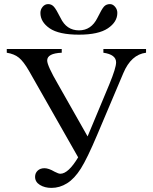

<svg xmlns="http://www.w3.org/2000/svg" viewBox="-20 -901 748 936"><path d="M516 -881Q530 -881 541 -868Q552 -855 552 -838Q552 -794 506 -763Q460 -732 365 -732Q267 -732 222 -763Q177 -794 177 -838Q177 -855 188 -868Q199 -881 215 -881Q231 -881 242.5 -868.5Q254 -856 275 -814Q304 -753 365 -753Q425 -753 455 -814Q476 -857 487 -869Q498 -881 516 -881ZM13 -662H281V-644Q210 -641 210 -606Q210 -581 263 -490L407 -236L513 -490Q546 -570 546 -597Q546 -635 484 -644V-662H692V-644Q619 -635 581 -544L454 -244Q405 -128 374 -79Q343 -30 307 -7.5Q271 15 231 15Q198 15 174.5 0.5Q151 -14 151 -39Q151 -57 163.5 -69Q176 -81 197 -81Q217 -81 246 -64Q265 -54 274 -54Q313 -54 361 -134L121 -556Q95 -601 72.5 -619.5Q50 -638 13 -644Z"/></svg>

Font: New Athena Unicode
Style: Regular
Weight: 400
Designer: J. Rusten 1997; rev. by R. Hancock 2001, 2002, rev. by D. Mastronarde 2002-2021
Foundry: GreekKeys New Athena Unicode
Version: Version 5.008